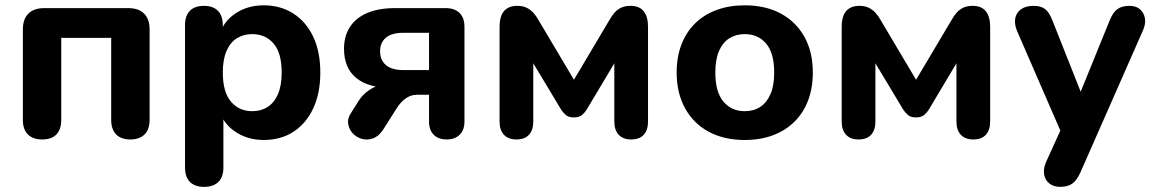

<svg xmlns="http://www.w3.org/2000/svg" viewBox="-20 -521 4393 729"><path d="M140 8.5Q105 8.5 85.9 -10.6Q66.8 -29.8 66.8 -65.8V-409Q66.8 -448.5 87.8 -469.4Q108.8 -490.2 148 -490.2H466.8Q506.2 -490.2 527.1 -469.4Q548 -448.5 548 -409V-65.8Q548 -29.8 528.9 -10.6Q509.8 8.5 474.8 8.5Q439.8 8.5 421 -10.6Q402.2 -29.8 402.2 -65.8V-377.2H212.5V-65.8Q212.5 -29.8 194.2 -10.6Q176 8.5 140 8.5Z M755 188.5Q720 188.5 701.2 169.8Q682.5 151 682.5 115V-425.2Q682.5 -461.2 701.1 -480Q719.8 -498.8 753.8 -498.8Q788.8 -498.8 807.4 -480Q826 -461.2 826 -425.2V-355.2L815 -392.8Q829.8 -441.2 875.5 -471Q921.2 -500.8 981.2 -500.8Q1045 -500.8 1093.5 -469.8Q1142 -438.8 1169.1 -381.9Q1196.2 -325 1196.2 -245.5Q1196.2 -167 1169.1 -109.2Q1142 -51.5 1093.9 -20.5Q1045.8 10.5 981.2 10.5Q922.5 10.5 877.2 -18.4Q832 -47.2 816.2 -93.2H828.2V115Q828.2 151 809.1 169.8Q790 188.5 755 188.5ZM937.8 -98.8Q971 -98.8 996.1 -114.9Q1021.2 -131 1035.4 -163.5Q1049.5 -196 1049.5 -245.5Q1049.5 -320.2 1018.6 -355.9Q987.8 -391.5 937.8 -391.5Q904.8 -391.5 879.5 -375.8Q854.2 -360 840.1 -327.6Q826 -295.2 826 -245.5Q826 -171.5 856.9 -135.1Q887.8 -98.8 937.8 -98.8Z M1676.2 8.5Q1644.5 8.5 1626.8 -9.2Q1609 -27 1609 -59.5V-161.2H1563.8Q1539.5 -161.2 1520.2 -147.2Q1501 -133.2 1487.2 -111.5L1434.8 -28.8Q1418 -3.2 1396 4.5Q1374 12.2 1353.1 6Q1332.2 -0.2 1318.2 -15.9Q1304.2 -31.5 1301.8 -52.8Q1299.2 -74 1315.5 -96.5L1343.2 -140.2Q1357.8 -163.2 1384.9 -181.1Q1412 -199 1441.5 -199H1467.2V-187Q1378.8 -187 1332.5 -225Q1286.2 -263 1286.2 -335.5Q1286.2 -383.8 1308.5 -418.4Q1330.8 -453 1374 -471.6Q1417.2 -490.2 1480.5 -490.2H1671.5Q1706 -490.2 1724.8 -471.9Q1743.5 -453.5 1743.5 -419V-59.5Q1743.5 -27 1725.1 -9.2Q1706.8 8.5 1676.2 8.5ZM1511.5 -255H1609V-396.5H1511.5Q1467.2 -396.5 1445.2 -377.9Q1423.2 -359.2 1423.2 -326.5Q1423.2 -293 1445.2 -274Q1467.2 -255 1511.5 -255Z M1940.8 8.5Q1910.2 8.5 1893.5 -9.2Q1876.8 -27 1876.8 -59.5V-419Q1876.8 -444.8 1883.8 -462.4Q1890.8 -480 1905.9 -489.4Q1921 -498.8 1943.5 -498.8Q1964.8 -498.8 1979.2 -491.8Q1993.8 -484.8 2004.6 -473Q2015.5 -461.2 2023.8 -446.2L2159.2 -218.2L2294.5 -446Q2302.5 -460 2312.4 -471.9Q2322.2 -483.8 2337.1 -491.2Q2352 -498.8 2373.8 -498.8Q2408 -498.8 2424.2 -478.1Q2440.5 -457.5 2440.5 -419V-59.5Q2440.5 -27 2424.1 -9.2Q2407.8 8.5 2376.5 8.5Q2346 8.5 2329.2 -9.2Q2312.5 -27 2312.5 -59.5V-322H2337.2L2207.5 -104.8Q2201.5 -94.5 2190.5 -84.9Q2179.5 -75.2 2159 -75.2Q2138.5 -75.2 2127.9 -84.8Q2117.2 -94.2 2110.5 -104.8L1980 -322H2004.8V-59.5Q2004.8 -27 1988.4 -9.2Q1972 8.5 1940.8 8.5Z M2807.4 10.5Q2729.5 10.5 2671.5 -20.5Q2613.5 -51.5 2581.4 -109.4Q2549.2 -167.3 2549.2 -245.8Q2549.2 -304.8 2567.3 -351.8Q2585.3 -398.8 2619.3 -432.3Q2653.4 -465.8 2701.2 -483.2Q2748.9 -500.8 2807.4 -500.8Q2886.2 -500.8 2944.1 -469.8Q3002 -438.8 3034.1 -381.5Q3066.2 -324.2 3066.2 -245.6Q3066.2 -186.6 3048.1 -139.2Q3030 -91.8 2995.8 -58.3Q2961.6 -24.8 2914 -7.1Q2866.5 10.5 2807.4 10.5ZM2807.5 -98.8Q2841.1 -98.8 2866.2 -114.9Q2891.2 -131 2905.4 -163.5Q2919.5 -196 2919.5 -245.4Q2919.5 -320.2 2888.6 -355.9Q2857.8 -391.5 2807.8 -391.5Q2774.8 -391.5 2749.5 -375.8Q2724.2 -360 2710.1 -327.6Q2696 -295.2 2696 -245.6Q2696 -171.5 2726.9 -135.1Q2757.8 -98.8 2807.5 -98.8Z M3239.8 8.5Q3209.2 8.5 3192.5 -9.2Q3175.8 -27 3175.8 -59.5V-419Q3175.8 -444.8 3182.8 -462.4Q3189.8 -480 3204.9 -489.4Q3220 -498.8 3242.5 -498.8Q3263.8 -498.8 3278.2 -491.8Q3292.8 -484.8 3303.6 -473Q3314.5 -461.2 3322.8 -446.2L3458.2 -218.2L3593.5 -446Q3601.5 -460 3611.4 -471.9Q3621.2 -483.8 3636.1 -491.2Q3651 -498.8 3672.8 -498.8Q3707 -498.8 3723.2 -478.1Q3739.5 -457.5 3739.5 -419V-59.5Q3739.5 -27 3723.1 -9.2Q3706.8 8.5 3675.5 8.5Q3645 8.5 3628.2 -9.2Q3611.5 -27 3611.5 -59.5V-322H3636.2L3506.5 -104.8Q3500.5 -94.5 3489.5 -84.9Q3478.5 -75.2 3458 -75.2Q3437.5 -75.2 3426.9 -84.8Q3416.2 -94.2 3409.5 -104.8L3279 -322H3303.8V-59.5Q3303.8 -27 3287.4 -9.2Q3271 8.5 3239.8 8.5Z M4005 188.5Q3979.8 188.5 3963.6 175.2Q3947.5 162 3944.2 140.2Q3941 118.5 3951.8 94.2L4019.2 -54.2V5.2L3841.5 -403.8Q3831 -429 3834.6 -450.6Q3838.2 -472.2 3856.2 -485.5Q3874.2 -498.8 3905.5 -498.8Q3932 -498.8 3948.1 -486.6Q3964.2 -474.5 3977.2 -440.2L4098.8 -133.5H4067.2L4192.5 -441.5Q4205.5 -474.2 4222.8 -486.5Q4240 -498.8 4268.8 -498.8Q4293.8 -498.8 4308.8 -485.5Q4323.8 -472.2 4327.2 -451Q4330.8 -429.8 4319.2 -404.5L4082.5 133Q4067.8 165.5 4050.1 177Q4032.5 188.5 4005 188.5Z"/></svg>

Font: Nunito ExtraLight
Style: Regular
Weight: 200
Designer: Vernon Adams
Foundry: Vernon Adams
Version: Version 3.602;April 4, 2023;FontCreator 14.0.0.2856 64-bit